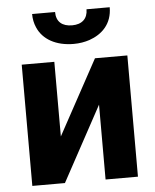

<svg xmlns="http://www.w3.org/2000/svg" viewBox="-53 -788 673 833"><g transform="rotate(-5 283.5 -371.5)"><path d="M373 -528 196 -203V-528H54V0H196L373 -326V0H514V-528ZM287 -679C244 -679 218 -700 218 -743H118C118 -722 122 -702 130 -684C153 -630 210 -598 287 -598C312 -598 335 -602 356 -609C411 -628 456 -670 456 -743H355C355 -702 330 -679 287 -679Z"/></g></svg>

Font: Asimov
Style: Regular
Weight: 500
Designer: Google
Version: Version 2.000980; 2014